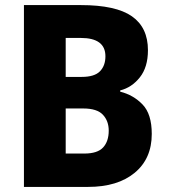

<svg xmlns="http://www.w3.org/2000/svg" viewBox="-20 -734 662 754"><path d="M298 -714Q435 -714 498 -670Q561 -626 561 -537Q561 -470 529 -430Q497 -390 452 -379V-374Q504 -361 540 -323.5Q576 -286 576 -208Q576 -111 509 -55.5Q442 0 326 0H74V-714ZM301 -432Q351 -432 372.5 -454Q394 -476 394 -513Q394 -585 297 -585H238V-432ZM238 -308V-131H311Q363 -131 385 -155Q407 -179 407 -221Q407 -259 384 -283.5Q361 -308 307 -308Z"/></svg>

Font: Noto Sans Khmer UI SemiCondensed ExtraBold
Style: Regular
Weight: 800
Width: 4
Designer: Danh Hong and the Monotype Design Team
Foundry: Monotype Imaging Inc.
Version: Version 2.002; ttfautohint (v1.8.4.7-5d5b)